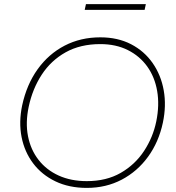

<svg xmlns="http://www.w3.org/2000/svg" viewBox="-20 -907 859 936"><path d="M403 9Q316.5 9 250 -23Q183.5 -55 141.5 -110.8Q99.5 -166.5 85.2 -239Q71 -311.5 88 -393Q110 -495 163.5 -569.5Q217 -644 295 -684.5Q373 -725 469 -725Q554 -725 618.8 -691.5Q683.5 -658 724.2 -599.5Q765 -541 778.2 -466.2Q791.5 -391.5 774 -309Q754 -215 702 -143.2Q650 -71.5 573.5 -31.2Q497 9 403 9ZM403 -24Q498.5 -24 568.5 -64.2Q638.5 -104.5 682.2 -171Q726 -237.5 742 -316Q758 -395 746.2 -463.2Q734.5 -531.5 697.8 -582.8Q661 -634 603 -663Q545 -692 469 -692Q371.5 -692 300 -652Q228.5 -612 183.5 -543Q138.5 -474 120 -387Q103.5 -309.5 116.5 -243.2Q129.5 -177 167.8 -127.8Q206 -78.5 266 -51.2Q326 -24 403 -24ZM393 -859 399 -887H691L685 -859Z"/></svg>

Font: Commissioner Thin
Style: Italic
Weight: 100
Italic angle: -12°
Designer: Kostas Bartsokas
Foundry: Kostas Bartsokas
Version: Version 1.000; ttfautohint (v1.8.3)